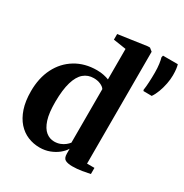

<svg xmlns="http://www.w3.org/2000/svg" viewBox="-188 -965 1076 1123"><g transform="rotate(30 350.0 -403.0)"><path d="M234 11Q192 11 154.5 -4.5Q117 -20 88.2 -52.2Q59.5 -84.5 43 -133.5Q26.5 -182.5 26.5 -249.5Q26.5 -339 60.5 -406.2Q94.5 -473.5 156.5 -511.2Q218.5 -549 300.5 -549Q325 -549 346.5 -544.5Q368 -540 382 -534V-740L296 -753V-791L488 -818.5H502L522.5 -802V-46.5H572.5V-5Q553 -0.5 519.8 5Q486.5 10.5 455 10.5Q425.5 10.5 408.2 1.8Q391 -7 391 -38V-71Q378.5 -50 355.2 -31.2Q332 -12.5 301.2 -0.8Q270.5 11 234 11ZM290.5 -62Q312.5 -62 330.5 -69Q348.5 -76 361.5 -86.5Q374.5 -97 382 -107V-468.5Q374 -481.5 353.8 -490.5Q333.5 -499.5 307.5 -499.5Q268.5 -499.5 240.2 -475.5Q212 -451.5 196.8 -400.2Q181.5 -349 181 -268Q180.5 -192.5 195.2 -147.2Q210 -102 235 -82Q260 -62 290.5 -62ZM652 -578.5 596 -579 593 -586Q596.5 -607 598.2 -639Q600 -671 600 -705Q600 -737.5 596.5 -763Q593 -788.5 588.5 -802.5L591.5 -815.5H691.5Q695 -804.5 697.2 -787.5Q699.5 -770.5 699.5 -744.5Q699.5 -718 693.5 -687Q687.5 -656 676.8 -627.2Q666 -598.5 652 -578.5Z"/></g></svg>

Font: Merriweather 72pt
Style: Bold
Weight: 700
Version: Version 2.100